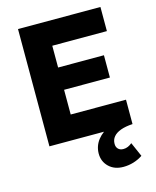

<svg xmlns="http://www.w3.org/2000/svg" viewBox="-133 -791 902 1107"><g transform="rotate(-15 317.5 -237.5)"><path d="M82.5 0V-700H574.5V-556H248.5V-426H522V-293H248.5V-145.5H578.5V0ZM465 225Q411.5 225 378.8 193.5Q346 162 346 114Q346.5 68 374.5 32.5Q402.5 -3 452.2 -25Q502 -47 566.5 -52L578.5 0Q536 2.5 507.2 13Q478.5 23.5 463.8 41.2Q449 59 449 83Q448.5 102 459.8 113.8Q471 125.5 491.5 125.5Q505.5 125.5 518.8 119.8Q532 114 543 104.5L580.5 190Q555.5 207 525.8 216Q496 225 465 225Z"/></g></svg>

Font: Geologica Cursive
Style: Bold
Weight: 700
Designer: Sindre Bremnes, Frode Helland
Foundry: Monokrom Skriftforlag AS
Version: Version 1.010;gftools[0.9.28]